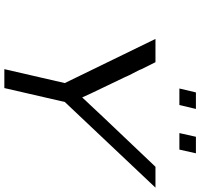

<svg xmlns="http://www.w3.org/2000/svg" viewBox="-39 -882 921 883"><g transform="rotate(90 421.5 -440.5)"><path d="M592 -805 609 -881H685L668 -805ZM387 -805 405 -881H481L463 -805ZM159 -695H266L298 -631Q299 -626 311 -603Q329 -570 335 -554L382 -456Q418 -382 428 -358Q450 -383 747 -695H843L449 -278L385 0H298L362 -278Z"/></g></svg>

Font: Coval
Style: Light Italic
Weight: 300
Foundry: Context Ltd
Version: Version 001.000